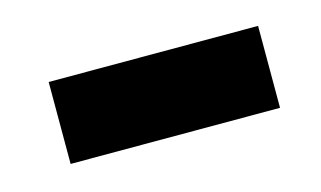

<svg xmlns="http://www.w3.org/2000/svg" viewBox="-32 -824 384 230"><g transform="rotate(-15 160.0 -709.0)"><path d="M294.9 -658.2H35.2V-759.8H294.9Z"/></g></svg>

Font: Fira Sans Compressed
Style: Bold
Weight: 700
Width: 1
Designer: Carrois Corporate & Edenspiekermann AG
Foundry: Carrois Corporate GbR & Edenspiekermann AG
Version: Version 4.203;PS 004.203;hotconv 1.0.88;makeotf.lib2.5.64775